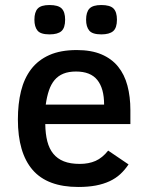

<svg xmlns="http://www.w3.org/2000/svg" viewBox="-20 -725 583 760"><path d="M159.2 -233.9Q159.7 -195.3 167.2 -165.8Q174.8 -136.2 190.9 -116.5Q207 -96.7 232.7 -86.4Q258.3 -76.2 295.9 -76.2Q331.1 -76.2 358.2 -88.1Q385.3 -100.1 408.2 -128.9L488.8 -74.2Q474.1 -52.2 456.1 -35.6Q438 -19 414.1 -7.8Q390.1 3.4 359.6 9.3Q329.1 15.1 290 15.1Q167.5 15.1 109.1 -52.5Q50.8 -120.1 50.8 -252Q50.8 -314 63.2 -364.5Q75.7 -415 103.3 -451.2Q130.9 -487.3 175.3 -507.1Q219.7 -526.9 284.2 -526.9Q341.3 -526.9 381.6 -509.8Q421.9 -492.7 447.3 -461.4Q472.7 -430.2 484.4 -386.2Q496.1 -342.3 496.1 -289.1V-233.9ZM392.1 -311Q392.1 -375 365.2 -408.4Q338.4 -441.9 280.8 -441.9Q251.5 -441.9 230.7 -433.3Q210 -424.8 196 -408.2Q182.1 -391.6 173.8 -367.2Q165.5 -342.8 161.1 -311ZM442.9 -647Q442.9 -614.7 428 -601.8Q413.1 -588.9 380.9 -588.9Q345.7 -588.9 333.3 -604Q320.8 -619.1 320.8 -647Q320.8 -677.2 334.2 -691.2Q347.7 -705.1 380.9 -705.1Q415.5 -705.1 429.2 -691.4Q442.9 -677.7 442.9 -647ZM237.8 -647Q237.8 -614.7 223.1 -601.8Q208.5 -588.9 175.8 -588.9Q140.6 -588.9 128.4 -604Q116.2 -619.1 116.2 -647Q116.2 -677.2 129.4 -691.2Q142.6 -705.1 175.8 -705.1Q210.4 -705.1 224.1 -691.4Q237.8 -677.7 237.8 -647Z"/></svg>

Font: Clear Sans Medium
Style: Regular
Weight: 500
Foundry: Intel Corporation
Version: Version 1.00